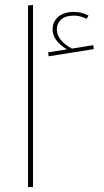

<svg xmlns="http://www.w3.org/2000/svg" viewBox="-20 -754 421 774"><path d="M93 0V-732L113 -734V0ZM356 -572 358 -556 176 -527 174 -543 250 -555Q192 -590 192 -636Q192 -666 214.5 -686Q237 -706 279 -706Q310 -706 337 -691L329 -678Q304 -691 279 -691Q243 -691 226 -675Q209 -659 209 -636Q209 -591 270 -558Z"/></svg>

Font: FiraGO Thin
Style: Regular
Weight: 100
Designer: bBox Type
Foundry: bBox Type GmbH
Version: Version 1.001;PS 001.001;hotconv 1.0.88;makeotf.lib2.5.64775